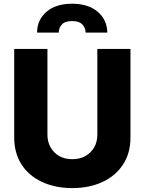

<svg xmlns="http://www.w3.org/2000/svg" viewBox="-20 -986 765 1016"><path d="M495.1 -273.4V-727.1H670.4V-258.3Q670.4 -176.3 631.8 -116.7Q592.3 -55.7 523.9 -23.9Q453.6 9.3 362.8 9.3Q271.5 9.3 201.2 -23.9Q131.8 -56.2 93.3 -116.7Q55.2 -176.8 55.2 -258.3V-727.1H231V-273.4Q231 -235.4 247.6 -206.5Q265.1 -176.3 293.5 -160.2Q323.2 -143.6 362.8 -143.6Q402.3 -143.6 432.1 -160.2Q461.4 -177.2 478.5 -206.5Q495.1 -235.4 495.1 -273.4ZM291 -813.5H176.3Q175.8 -879.9 226.1 -923.8Q275.9 -966.3 361.8 -966.3Q446.3 -966.3 497.1 -923.8Q546.9 -880.9 547.9 -813.5H433.1Q432.1 -838.9 416.5 -856Q399.4 -874.5 361.8 -874.5Q323.2 -874.5 307.1 -856Q291 -838.4 291 -813.5Z"/></svg>

Font: My Font
Style: Regular
Weight: 500
Designer: Rasmus Andersson
Foundry: rsms
Version: Version 0.001